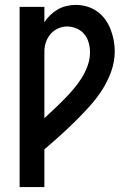

<svg xmlns="http://www.w3.org/2000/svg" viewBox="-20 -548 540 783"><path d="M60 215V-520H161V-457Q171 -473 185 -486.5Q199 -500 215.5 -509.5Q232 -519 251 -523.5Q270 -528 289 -528Q312 -528 334.5 -521.5Q357 -515 376 -501.5Q395 -488 408.5 -469.5Q422 -451 430.5 -429.5Q439 -408 443.5 -385Q448 -362 448 -339Q448 -297 433.5 -256.5Q419 -216 396 -180.5Q373 -145 344.5 -113.5Q316 -82 286 -52.5Q256 -23 224.5 5.5Q193 34 161 61V215ZM161 -66Q181 -85 201.5 -104Q222 -123 242 -143.5Q262 -164 280 -185Q298 -206 313 -230Q328 -254 337.5 -280.5Q347 -307 347 -335Q347 -355 341.5 -374.5Q336 -394 323.5 -409Q311 -424 292 -432Q273 -440 254 -440Q235 -440 217 -432Q199 -424 186.5 -409.5Q174 -395 167.5 -376.5Q161 -358 161 -339Z"/></svg>

Font: Iosevka Curly Semibold
Style: Regular
Weight: 600
Monospace: yes
Designer: Belleve Invis
Foundry: Belleve Invis
Version: Version 22.1.2; ttfautohint (v1.8.4)